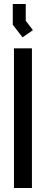

<svg xmlns="http://www.w3.org/2000/svg" viewBox="-20 -942 230 962"><path d="M50 0V-700H140V0ZM44 -818V-922H109V-838L145 -791L93 -755Z"/></svg>

Font: Turret Road
Style: Bold
Weight: 700
Designer: Noponies
Foundry: Noponies
Version: Version 1.001; ttfautohint (v1.8)